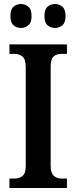

<svg xmlns="http://www.w3.org/2000/svg" viewBox="-20 -935 379 955"><path d="M27 0V-47H54Q75 -47 91.5 -59.5Q108 -72 108 -110V-601Q108 -641 91.5 -654Q75 -667 54 -667H27V-714H313V-667H285Q261 -667 246.5 -654Q232 -641 232 -601V-111Q232 -74 247.5 -60.5Q263 -47 285 -47H313V0ZM254 -796Q233 -796 217 -809Q201 -822 201 -855Q201 -889 217 -902Q233 -915 254 -915Q274 -915 290 -902Q306 -889 306 -855Q306 -822 290 -809Q274 -796 254 -796ZM84 -796Q63 -796 47.5 -809Q32 -822 32 -855Q32 -889 47.5 -902Q63 -915 84 -915Q104 -915 120.5 -902Q137 -889 137 -855Q137 -822 120.5 -809Q104 -796 84 -796Z"/></svg>

Font: Noto Serif Myanmar Cond SemBd
Style: Regular
Weight: 600
Width: 3
Designer: Ben Mitchell and the Monotype Design Team
Foundry: Monotype Imaging Inc.
Version: Version 2.106; ttfautohint (v1.8.4.7-5d5b)